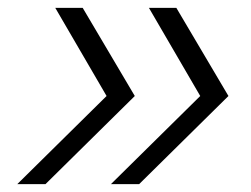

<svg xmlns="http://www.w3.org/2000/svg" viewBox="-20 -645 640 490"><path d="M263 -175 491 -400 360 -625H430L563 -400L335 -175ZM24 -175 252 -400 121 -625H191L324 -400L96 -175Z"/></svg>

Font: Victor Mono Thin ExtraLight
Style: Italic
Weight: 250
Italic angle: -12°
Monospace: yes
Version: Version 1.561;gftools[0.9.30]